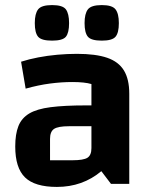

<svg xmlns="http://www.w3.org/2000/svg" viewBox="-20 -724 595 756"><path d="M204 12Q117 12 78.5 -25.5Q40 -63 40 -147Q40 -196 52.5 -227.5Q65 -259 95 -277Q125 -295 179.5 -302Q234 -309 318 -309H370V-227H252Q209 -227 193 -216.5Q177 -206 177 -177V-93H266Q309 -93 324.5 -103Q340 -113 340 -141V-393Q314 -401 264 -401Q222 -401 176.5 -395Q131 -389 81 -375L63 -481Q94 -491 130.5 -498Q167 -505 206 -508.5Q245 -512 283 -512Q357 -512 402 -496.5Q447 -481 468 -446.5Q489 -412 489 -355V0H417L379 -50Q305 12 204 12ZM381 -564Q339 -564 326 -579.5Q313 -595 313 -633Q313 -670 326 -687Q339 -704 381 -704Q422 -704 435 -687Q448 -670 448 -633Q448 -595 435 -579.5Q422 -564 381 -564ZM185 -564Q143 -564 130 -579.5Q117 -595 117 -633Q117 -670 130 -687Q143 -704 185 -704Q227 -704 239.5 -687Q252 -670 252 -633Q252 -595 239.5 -579.5Q227 -564 185 -564Z"/></svg>

Font: Changa ExtraLight SemiBold
Style: Regular
Weight: 600
Version: Version 3.002; ttfautohint (v1.8.2)